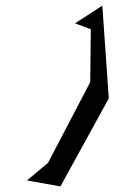

<svg xmlns="http://www.w3.org/2000/svg" viewBox="-20 -808 407 683"><path d="M76 -166 195 -145 367 -458 344 -788 247 -725 303 -704 301 -516 151 -229Z"/></svg>

Font: bitstorm
Style: excnobl
Weight: 400
Version: Version 0.2